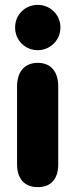

<svg xmlns="http://www.w3.org/2000/svg" viewBox="-20 -759 309 788"><path d="M135 9C190 9 219 -25 219 -85V-404C219 -465 189 -501 135 -501C81 -501 50 -465 50 -404V-85C50 -25 81 9 135 9ZM135 -553C186 -553 228 -594 228 -646C228 -699 186 -739 135 -739C83 -739 42 -699 42 -646C42 -594 83 -553 135 -553Z"/></svg>

Font: SN Pro Heavy
Style: Regular
Weight: 800
Designer: Tobias Whetton
Foundry: Supernotes
Version: Version 1.001;Glyphs 3.2 (3249)